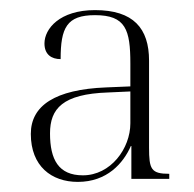

<svg xmlns="http://www.w3.org/2000/svg" viewBox="-20 -740 384 380"><path d="M134 -380C192 -380 224 -417 239 -451H240V-386H315V-396C279 -396 275 -405 275 -448V-620C275 -684 244 -720 168 -720C98 -720 68 -683 68 -654C68 -632 82 -623 100 -623C100 -685 112 -710 168 -710C229 -710 238 -681 238 -614V-569L190 -567C89 -563 41 -531 41 -475C41 -411 82 -380 134 -380ZM144 -393C96 -393 79 -424 79 -476C79 -525 104 -554 194 -557L238 -559V-496C238 -446 199 -393 144 -393Z"/></svg>

Font: Noto Serif Display ExtraLight
Style: Regular
Weight: 200
Designer: Monotype Design Team
Foundry: Monotype Imaging Inc.
Version: Version 2.009